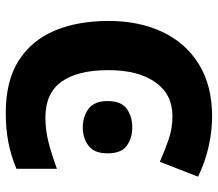

<svg xmlns="http://www.w3.org/2000/svg" viewBox="-66 -698 774 683"><g transform="rotate(90 321.5 -357.0)"><path d="M394 -583Q316 -583 273 -522Q230 -461 230 -355Q230 -246 271 -188.5Q312 -131 399 -131Q444 -131 488 -142.5Q532 -154 581 -172V-28Q533 -8 485.5 1Q438 10 382 10Q268 10 196 -36Q124 -82 89.5 -164Q55 -246 55 -356Q55 -464 94 -547Q133 -630 209 -677Q285 -724 395 -724Q447 -724 502.5 -711.5Q558 -699 609 -674L556 -538Q516 -556 476 -569.5Q436 -583 394 -583ZM340 -352Q340 -401 367.5 -420.5Q395 -440 434 -440Q472 -440 499 -420.5Q526 -401 526 -352Q526 -305 499 -284.5Q472 -264 434 -264Q395 -264 367.5 -284.5Q340 -305 340 -352Z"/></g></svg>

Font: Noto Sans ExtraBold
Style: Regular
Weight: 800
Designer: Monotype Design Team
Foundry: Monotype Imaging Inc.
Version: Version 2.007